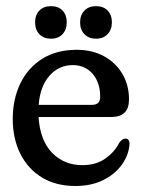

<svg xmlns="http://www.w3.org/2000/svg" viewBox="-20 -610 474 640"><path d="M410 -278.5Q410 -220 351 -220H108.5Q113.5 -142 153.5 -100.8Q193.5 -59.5 254.5 -59.5Q300.5 -59.5 331.5 -81.8Q362.5 -104 377 -133.5Q387.5 -148 398 -148Q413 -148 411.5 -127Q408.5 -92 385.8 -60.5Q363 -29 323.5 -9.5Q284 10 231 10Q167 10 120.2 -18.2Q73.5 -46.5 48 -97Q22.5 -147.5 22.5 -214Q22.5 -279.5 47.8 -331.8Q73 -384 120.8 -414Q168.5 -444 235.5 -444Q287 -444 326.2 -422.8Q365.5 -401.5 387.8 -364Q410 -326.5 410 -278.5ZM222.5 -393Q176 -393 144.8 -357.5Q113.5 -322 109 -260.5H286.5Q314 -260.5 314 -287.5Q314 -334.5 288.8 -363.8Q263.5 -393 222.5 -393ZM150 -481Q125.5 -481 111.2 -496Q97 -511 97 -535.5Q97 -560 111.2 -574.8Q125.5 -589.5 150 -589.5Q174.5 -589.5 188.5 -574.8Q202.5 -560 202.5 -535.5Q202.5 -511.5 188.5 -496.2Q174.5 -481 150 -481ZM300 -481Q276 -481 261.5 -496Q247 -511 247 -535.5Q247 -560 261.5 -574.8Q276 -589.5 300 -589.5Q324.5 -589.5 338.8 -574.8Q353 -560 353 -535.5Q353 -511.5 338.8 -496.2Q324.5 -481 300 -481Z"/></svg>

Font: Fraunces 144pt S100
Style: Regular
Weight: 400
Version: Version 1.000; ttfautohint (v1.8.3)